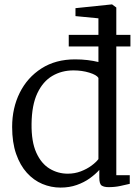

<svg xmlns="http://www.w3.org/2000/svg" viewBox="-20 -839 632 870"><path d="M254 11Q211.5 11 172 -5.5Q132.5 -22 101.8 -56Q71 -90 53 -141.8Q35 -193.5 35 -264Q35 -349.5 69.5 -418.8Q104 -488 168 -529Q232 -570 320 -570Q349.5 -570 376.5 -566.8Q403.5 -563.5 426 -558V-756L322 -766V-802L486 -819H488L507 -805V-45H568V-6Q548.5 -1.5 524.5 3.8Q500.5 9 472 9Q452 9 441 2Q430 -5 430 -34V-69Q412.5 -49.5 386.8 -31Q361 -12.5 327.8 -0.8Q294.5 11 254 11ZM287 -52Q318.5 -52 346 -62.5Q373.5 -73 394.2 -88.2Q415 -103.5 426 -118V-486Q418 -499.5 384.8 -509.8Q351.5 -520 313 -520Q259.5 -520 217 -495Q174.5 -470 149.2 -416.5Q124 -363 123 -278Q122 -197 144.5 -147.2Q167 -97.5 204.8 -74.8Q242.5 -52 287 -52ZM291.5 -681H571V-628.5H291.5Z"/></svg>

Font: Merriweather Light
Style: Regular
Weight: 300
Designer: Eben Sorkin
Foundry: Eben Sorkin
Version: Version 2.100